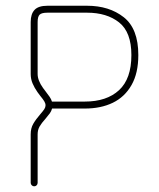

<svg xmlns="http://www.w3.org/2000/svg" viewBox="-20 -655 560 675"><path d="M87.9 -182.6Q87.9 -204.1 96.9 -219.7Q106 -235.4 121.6 -253.4Q131.8 -265.1 136 -271.7Q140.1 -278.3 140.1 -284.7Q140.1 -291.5 135.7 -298.8Q131.3 -306.2 121.6 -317.9L111.8 -331.1Q101.1 -346.2 94.5 -361.8Q87.9 -377.4 87.9 -395V-577.1Q87.9 -606 101.6 -620.4Q115.2 -634.8 147 -634.8H286.1Q363.8 -634.8 415 -594.5Q466.3 -554.2 466.3 -461.4Q466.3 -397.9 442.4 -356Q418.5 -314 376.5 -293.7Q334.5 -273.4 278.3 -273.4H163.1Q160.6 -264.2 155.3 -256.8Q149.9 -249.5 140.1 -237.8Q126 -222.2 119.1 -210.2Q112.3 -198.2 112.3 -182.6V-12.2Q112.3 -7.3 108.9 -3.7Q105.5 0 100.1 0Q95.2 0 91.6 -3.7Q87.9 -7.3 87.9 -12.2ZM131.3 -345.7 140.1 -334Q148.9 -322.8 154.5 -314.5Q160.2 -306.2 162.6 -297.9H278.3Q355 -297.9 398.4 -337.9Q441.9 -377.9 441.9 -461.4Q441.9 -542 398.7 -576.2Q355.5 -610.4 286.1 -610.4H147Q126.5 -610.4 119.4 -603.5Q112.3 -596.7 112.3 -577.1V-395Q112.3 -372.1 131.3 -345.7Z"/></svg>

Font: Velvelyne Light
Style: Regular
Weight: 200
Designer: Manon Van der Borght et Mariel Nils
Foundry: Velvetyne
Version: Version 1.070